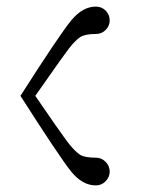

<svg xmlns="http://www.w3.org/2000/svg" viewBox="-20 -645 456 582"><path d="M42 -354.5Q161.1 -541 195.8 -583Q230.5 -625 270.5 -625Q288.1 -625 300.3 -612.8Q312.5 -600.6 312.5 -583Q312.5 -566.4 300.3 -554.2Q288.1 -542 270.5 -542Q237.3 -542 222.7 -532.2Q207 -521.5 189 -498Q170.9 -474.6 110.4 -387.7Q95.7 -366.2 86.9 -354.5Q161.1 -246.1 183.1 -216.8Q205.1 -187.5 222.7 -175.8Q237.3 -167 270.5 -167Q288.1 -167 300.3 -154.3Q312.5 -141.6 312.5 -125Q312.5 -108.4 300.3 -95.7Q288.1 -83 270.5 -83Q229.5 -83 195.3 -125.5Q161.1 -168 42 -354.5Z"/></svg>

Font: okolaks
Style: Regular
Weight: 500
Version: Version 000.6.0